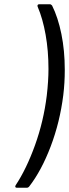

<svg xmlns="http://www.w3.org/2000/svg" viewBox="-20 -783 326 907"><path d="M226 -757Q254 -701 270 -622.5Q286 -544 286 -453Q286 -391 279 -334Q263 -206 219.5 -91.5Q176 23 118 98Q113 104 106 104H60Q54 104 52.5 100.5Q51 97 54 92Q105 15 145.5 -97.5Q186 -210 201 -332Q209 -401 209 -457Q209 -543 195.5 -619Q182 -695 158 -751L157 -755Q157 -763 166 -763H215Q221 -763 226 -757Z"/></svg>

Font: Barlow
Style: Italic
Weight: 400
Italic angle: -7°
Designer: Jeremy Tribby
Foundry: Tribby Type
Version: Version 1.408